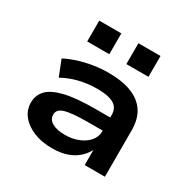

<svg xmlns="http://www.w3.org/2000/svg" viewBox="-163 -884 1047 1053"><g transform="rotate(30 360.5 -358.0)"><path d="M297 10Q231 10 180 -11Q129 -32 100.5 -68Q72 -104 72 -150Q72 -197 103 -229.5Q134 -262 205 -279Q276 -296 396 -296H509V-213H400Q344 -213 307.5 -209.5Q271 -206 250 -199Q229 -192 220 -181Q211 -170 211 -154Q211 -123 240.5 -106Q270 -89 322 -89Q368 -89 406.5 -104.5Q445 -120 467.5 -147Q490 -174 490 -208V-312Q490 -357 455.5 -377Q421 -397 351 -397Q293 -397 239 -384Q185 -371 136 -344L97 -443Q133 -462 176 -475.5Q219 -489 266.5 -496.5Q314 -504 360 -504Q447 -504 506 -481Q565 -458 596 -412Q627 -366 627 -292V0H499V-108H505Q490 -73 461.5 -46Q433 -19 392 -4.5Q351 10 297 10ZM420 -594V-726H560V-594ZM172 -594V-726H312V-594Z"/></g></svg>

Font: Nunito Sans 10pt Expanded
Style: Bold
Weight: 700
Width: 7
Designer: Vernon Adams
Foundry: Vernon Adams
Version: Version 3.101;gftools[0.9.27]